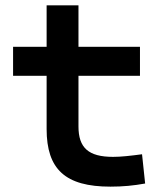

<svg xmlns="http://www.w3.org/2000/svg" viewBox="-20 -694 626 724"><path d="M396.5 9.8C443.8 9.8 483.4 5.9 527.3 -2L515.6 -112.3C470.7 -106.4 437 -102.5 406.2 -102.5C313.5 -102.5 275.9 -136.7 275.9 -217.3V-408.2H507.8V-517.6H275.9V-673.8H155.8V-517.6H29.3V-408.2H155.8V-207.5C155.8 -55.7 226.1 9.8 396.5 9.8Z"/></svg>

Font: Cascadia Code NF SemiBold
Style: Regular
Weight: 600
Monospace: yes
Designer: Aaron Bell
Foundry: Saja Typeworks
Version: Version 2404.023